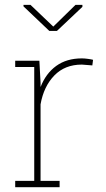

<svg xmlns="http://www.w3.org/2000/svg" viewBox="-20 -782 442 802"><path d="M43.5 0V-26.4H123V-502H43.5V-528.3H144.5L149.4 -436.5V-418.5Q171.4 -475.1 214.8 -506.6Q258.3 -538.1 321.8 -538.1Q333 -538.1 347.4 -536.1Q361.8 -534.2 368.7 -532.2L365.7 -508.8L321.8 -512.2Q251 -512.2 206.8 -466.6Q162.6 -420.9 149.4 -346.2V-26.4H229V0ZM324.2 -761.7V-753.4L217.8 -652.8H186L78.1 -755.4V-761.7H107.4L202.6 -670.9L295.4 -761.7Z"/></svg>

Font: Roboto Slab Thin
Style: Regular
Weight: 100
Designer: Google
Version: Version 2.000; ttfautohint (v1.8.1.43-b0c9)